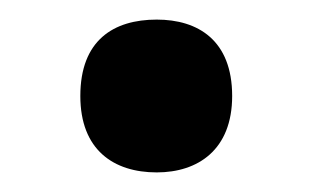

<svg xmlns="http://www.w3.org/2000/svg" viewBox="-20 -450 319 196"><path d="M62 -352C62 -297 96 -274 140 -274C182 -274 217 -297 217 -352C217 -409 182 -430 140 -430C96 -430 62 -409 62 -352Z"/></svg>

Font: Noto Sans Thaana SemiBold
Style: Regular
Weight: 600
Designer: David Williams
Foundry: Google Inc.
Version: Version 3.001